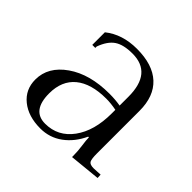

<svg xmlns="http://www.w3.org/2000/svg" viewBox="-130 -613 765 765"><g transform="rotate(45 252.5 -230.5)"><path d="M417 -311V-71Q417 -40 422.5 -30Q428 -20 450 -20Q453 -20 459.5 -20.5Q466 -21 470 -21L487 -22L488 -4L357 9V1Q357 -24 353 -51.5Q349 -79 349 -94H345Q321 -42 280 -12Q239 18 187 18Q119 18 77 -16Q35 -50 35 -106Q35 -178 104.5 -226.5Q174 -275 284 -275Q318 -275 346 -270V-320Q346 -453 236 -453Q185 -453 158 -434.5Q131 -416 115 -372V-364H98V-435Q153 -479 235 -479Q324 -479 370.5 -436Q417 -393 417 -311ZM187 -9Q259 -9 302.5 -68.5Q346 -128 346 -226V-246Q316 -252 289 -252Q204 -252 158.5 -214.5Q113 -177 113 -106Q113 -9 187 -9Z"/></g></svg>

Font: Foglihten068fMac
Style: Regular
Weight: 500
Designer: gluk (gluksza@wp.pl)
Foundry: gluk (gluksza@wp.pl)
Version: Version 0.68